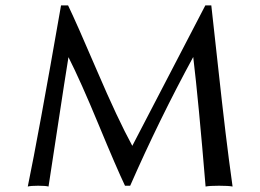

<svg xmlns="http://www.w3.org/2000/svg" viewBox="-20 -682 956 705"><path d="M204.1 -662.1H230Q260.7 -598.6 336.4 -421.9Q412.1 -245.1 465.8 -146.5L733.9 -662.1H755.9Q763.7 -593.8 779.8 -445.6Q795.9 -297.4 808.1 -196Q820.3 -94.7 834 2.9Q818.8 0 784.2 0Q750 0 734.9 2.9Q709 -310.1 689.5 -472.7Q564.9 -243.7 458 0H439Q408.7 -63.5 342.3 -223.9Q275.9 -384.3 231.4 -472.2Q218.3 -392.1 192.1 -218.8Q166 -45.4 158.2 2.9Q147 0 120.1 0Q93.3 0 82 2.9Q120.1 -180.7 204.1 -662.1Z"/></svg>

Font: Linux Biolinum
Style: Regular
Weight: 400
Designer: Philipp H. Poll
Foundry: Philipp H. Poll
Version: Version 0.6.4